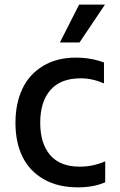

<svg xmlns="http://www.w3.org/2000/svg" viewBox="-20 -802 521 831"><path d="M239.3 -618.3 322.4 -782H434.3L324.2 -618.3ZM317.5 8.9Q230.1 8.9 168.5 -26.8Q106.9 -62.5 76.9 -124.6Q46.9 -186.8 46.9 -270.2Q46.9 -354 76.7 -417.3Q106.5 -480.5 166.2 -516.5Q225.9 -552.6 308.6 -552.6Q372.9 -552.6 430 -531.6V-441.1Q378.9 -463.1 329.5 -463.1Q242.9 -463.1 198.5 -412.6Q154.1 -362.2 154.1 -270.6Q154.1 -181.1 197.1 -130.9Q240.1 -80.6 325.3 -80.6Q381.7 -80.6 435.4 -103.7V-13.1Q385.7 8.9 317.5 8.9Z"/></svg>

Font: TID UI Medium
Style: Regular
Weight: 500
Designer: The TID Project Authors
Foundry: Bakken & Bæck
Version: Version 1.001;hotconv 1.0.109;makeotfexe 2.5.65596